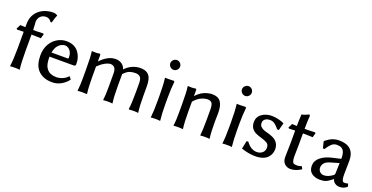

<svg xmlns="http://www.w3.org/2000/svg" viewBox="-28 -1532 4476 2308"><g transform="rotate(20 2210.0 -377.5)"><path d="M16.6 -445.3Q24.4 -453.1 43 -495.1L43.9 -497.1H47.9Q78.1 -494.1 110.4 -494.1V-535.2Q110.4 -610.4 144.5 -663.6Q178.7 -716.8 237.3 -745.6Q295.9 -774.4 366.2 -774.4Q393.6 -774.4 420.9 -759.8V-752.9Q408.2 -728.5 389.6 -659.2L388.7 -656.2H372.1Q363.3 -672.9 345.7 -684.6Q328.1 -696.3 306.6 -696.3Q258.8 -696.3 231.4 -667.5Q204.1 -638.7 204.1 -592.8Q204.1 -577.1 207 -554.7Q210 -532.2 210 -501V-494.1H254.9Q293.9 -494.1 335.9 -497.1H337.9L346.7 -486.3L337.9 -460L331.1 -432.6H328.1Q294.9 -435.5 245.1 -435.5H210V-225.6Q210 -76.2 220.7 2V10.7Q201.2 6.8 160.2 6.8Q121.1 6.8 106.4 9.8H103.5L97.7 3.9V2Q109.4 -67.4 110.4 -225.6V-435.5Q73.2 -435.5 28.3 -432.6H26.4Z M395.5 -237.3Q395.5 -322.3 430.7 -382.8Q465.8 -443.4 520.5 -474.6Q575.2 -505.9 633.8 -505.9Q742.2 -505.9 794.9 -431.6Q838.9 -370.1 837.9 -285.2Q837.9 -260.7 813.5 -260.7H503.9Q503.9 -165 529.3 -124.5Q554.7 -84 589.4 -70.3Q624 -56.6 662.1 -56.6Q700.2 -56.6 739.7 -72.3Q779.3 -87.9 808.6 -120.1L811.5 -123L838.9 -87.9L836.9 -85.9Q802.7 -40 750 -10.7Q697.3 18.6 636.7 18.6Q514.6 18.6 448.2 -57.6Q395.5 -120.1 395.5 -237.3ZM509.8 -315.4H715.8Q727.5 -315.4 727.5 -327.1Q727.5 -405.3 677.7 -438.5Q656.2 -452.1 637.2 -452.1Q618.2 -452.1 592.8 -441.4Q567.4 -430.7 543.9 -401.4Q520.5 -372.1 509.8 -315.4Z M960 -489.3V-498H963.9Q977.5 -496.1 1004.4 -496.1Q1031.2 -496.1 1057.6 -501H1058.6Q1069.3 -501 1070.3 -486.3V-404.3Q1165 -505.9 1262.7 -505.9Q1309.6 -505.9 1342.8 -482.4Q1376 -459 1386.7 -418.9Q1471.7 -505.9 1582 -505.9Q1692.4 -505.9 1715.8 -412.1Q1726.6 -369.1 1725.6 -319.3V-204.1Q1725.6 -69.3 1736.3 2V10.7Q1716.8 6.8 1675.8 6.8Q1639.6 6.8 1623 9.8H1621.1L1615.2 3.9V2Q1626 -70.3 1626 -204.1V-331.1Q1626 -386.7 1604.5 -407.7Q1583 -428.7 1543.9 -428.7Q1504.9 -428.7 1471.2 -417.5Q1437.5 -406.2 1396.5 -362.3V-204.1Q1396.5 -69.3 1407.2 2V10.7Q1387.7 6.8 1346.7 6.8Q1308.6 6.8 1289.1 10.7V2Q1296.9 -58.6 1296.9 -160.2V-331.1Q1296.9 -387.7 1276.4 -408.2Q1255.9 -428.7 1226.1 -428.7Q1196.3 -428.7 1153.3 -404.8Q1110.4 -380.9 1070.3 -340.8V-204.1Q1070.3 -77.1 1081.1 2V3.9L1075.2 9.8H1073.2Q1056.6 6.8 1019.5 6.8Q981.4 6.8 961.9 10.7V2Q969.7 -58.6 969.7 -160.2V-266.6Q969.7 -426.8 960 -489.3Z M1895.5 -683.6Q1895.5 -709 1914.6 -727.5Q1933.6 -746.1 1959 -746.1Q1984.4 -746.1 2002.4 -727.5Q2020.5 -709 2020.5 -683.6Q2020.5 -658.2 2002 -639.6Q1983.4 -621.1 1959 -621.1Q1933.6 -621.1 1914.6 -639.6Q1895.5 -658.2 1895.5 -683.6ZM1896.5 -489.3V-498H1900.4Q1908.2 -497.1 1919.9 -497.1H1945.3Q1983.4 -497.1 2003.9 -499Q2017.6 -499 2017.6 -483.4Q2007.8 -395.5 2007.8 -286.1V-204.1Q2007.8 -79.1 2017.6 2.9V10.7Q1998 6.8 1958 6.8Q1918.9 6.8 1898.4 10.7V2Q1907.2 -67.4 1907.2 -204.1V-266.6Q1907.2 -407.2 1896.5 -489.3Z M2187.5 -489.3V-498H2191.4Q2205.1 -496.1 2232.4 -496.1Q2259.8 -496.1 2286.1 -501H2287.1Q2296.9 -501 2297.9 -486.3V-409.2Q2362.3 -480.5 2441.4 -498Q2473.6 -505.9 2495.1 -505.9Q2575.2 -505.9 2608.4 -458.5Q2641.6 -411.1 2641.6 -320.3L2639.6 -204.1Q2639.6 -69.3 2649.4 2V10.7Q2629.9 6.8 2589.8 6.8Q2551.8 6.8 2531.2 10.7V2Q2539.1 -59.6 2539.1 -204.1V-317.4Q2539.1 -386.7 2521.5 -407.7Q2503.9 -428.7 2467.3 -428.7Q2430.7 -428.7 2385.7 -408.2Q2340.8 -387.7 2297.9 -337.9V-204.1Q2297.9 -77.1 2308.6 2V10.7Q2289.1 6.8 2247.1 6.8Q2209 6.8 2189.5 10.7V2Q2197.3 -58.6 2197.3 -160.2V-266.6Q2197.3 -426.8 2187.5 -489.3Z M2812.5 -683.6Q2812.5 -709 2831.5 -727.5Q2850.6 -746.1 2876 -746.1Q2901.4 -746.1 2919.4 -727.5Q2937.5 -709 2937.5 -683.6Q2937.5 -658.2 2918.9 -639.6Q2900.4 -621.1 2876 -621.1Q2850.6 -621.1 2831.5 -639.6Q2812.5 -658.2 2812.5 -683.6ZM2813.5 -489.3V-498H2817.4Q2825.2 -497.1 2836.9 -497.1H2862.3Q2900.4 -497.1 2920.9 -499Q2934.6 -499 2934.6 -483.4Q2924.8 -395.5 2924.8 -286.1V-204.1Q2924.8 -79.1 2934.6 2.9V10.7Q2915 6.8 2875 6.8Q2835.9 6.8 2815.4 10.7V2Q2824.2 -67.4 2824.2 -204.1V-266.6Q2824.2 -407.2 2813.5 -489.3Z M3056.6 -13.7 3078.1 -117.2H3100.6L3101.6 -115.2Q3160.2 -35.2 3235.4 -35.2Q3277.3 -35.2 3306.2 -59.6Q3335 -84 3335 -125.5Q3335 -167 3304.2 -184.6Q3273.4 -202.1 3230.5 -213.9Q3187.5 -225.6 3155.3 -241.2Q3081.1 -277.3 3081.1 -362.3Q3081.1 -411.1 3107.9 -442.9Q3134.8 -474.6 3175.8 -490.2Q3216.8 -505.9 3260.7 -505.9Q3304.7 -505.9 3353 -493.7Q3401.4 -481.4 3420.9 -468.8L3396.5 -375H3375L3344.7 -409.2Q3303.7 -452.1 3261.2 -452.1Q3218.8 -452.1 3195.3 -434.1Q3171.9 -416 3171.9 -386.2Q3171.9 -356.4 3188.5 -338.9Q3215.8 -311.5 3266.1 -299.8Q3316.4 -288.1 3352.5 -270.5Q3433.6 -231.4 3434.6 -142.6Q3434.6 -82 3395.5 -38.1Q3345.7 18.6 3235.4 18.6Q3152.3 18.6 3060.5 -12.7Z M3494.1 -445.3Q3502 -453.1 3520.5 -495.1L3522.5 -497.1H3525.4Q3555.7 -494.1 3583 -494.1Q3583 -565.4 3587.9 -637.7V-643.6L3590.8 -644.5Q3618.2 -648.4 3633.8 -656.7Q3649.4 -665 3672.9 -673.8H3674.8Q3688.5 -673.8 3688.5 -658.2Q3682.6 -591.8 3682.6 -494.1H3732.4Q3765.6 -494.1 3813.5 -497.1H3815.4L3824.2 -486.3L3815.4 -460L3808.6 -432.6H3805.7Q3772.5 -435.5 3722.7 -435.5H3682.6V-294.9L3679.7 -141.6Q3679.7 -55.7 3714.8 -51.8Q3729.5 -48.8 3749.5 -48.8Q3769.5 -48.8 3805.7 -60.5L3822.3 -27.3Q3752.9 18.6 3684.6 18.6Q3643.6 18.6 3611.3 -9.8Q3579.1 -38.1 3579.1 -95.7L3583 -282.2V-435.5Q3550.8 -435.5 3505.9 -432.6H3503.9Z M4109.4 -280.3 4215.8 -304.7Q4220.7 -304.7 4220.7 -314.5Q4220.7 -431.6 4147.5 -443.4Q4128.9 -446.3 4114.3 -446.3Q4074.2 -446.3 4044.9 -417.5Q4015.6 -388.7 3991.2 -349.6L3990.2 -347.7H3969.7L3949.2 -431.6L3954.1 -438.5Q4003.9 -478.5 4043 -492.2Q4082 -505.9 4121.1 -505.9Q4319.3 -505.9 4319.3 -316.4L4316.4 -141.6Q4316.4 -72.3 4334 -54.7Q4340.8 -47.9 4356 -47.9Q4371.1 -47.9 4399.4 -54.7L4410.2 -19.5Q4371.1 19.5 4313.5 18.6Q4281.2 18.6 4256.3 2Q4231.4 -14.6 4220.7 -47.9Q4156.2 4.9 4125.5 11.7Q4094.7 18.6 4063.5 18.6Q3999 18.6 3957 -12.7Q3915 -43.9 3915 -107.4Q3915 -170.9 3968.3 -215.3Q4021.5 -259.8 4109.4 -280.3ZM4089.8 -47.9Q4142.6 -47.9 4201.2 -91.8Q4214.8 -101.6 4214.8 -119.1L4218.8 -251L4127 -224.6Q4060.5 -207 4038.6 -179.7Q4016.6 -152.3 4016.6 -120.6Q4016.6 -88.9 4038.1 -68.4Q4059.6 -47.9 4089.8 -47.9Z"/></g></svg>

Font: GenEi LateMin P v2
Style: Medium
Weight: 500
Designer: o_tamon (Modified)
Foundry: o_tamon / Adobe Systems Incorporated / FONT 910 / Philipp H. Poll
Version: Version 2.1;Original Version 1.004